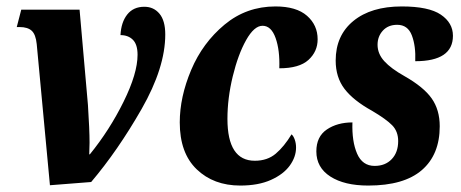

<svg xmlns="http://www.w3.org/2000/svg" viewBox="-20 -566 1430 596"><path d="M94 -429Q91 -459 78.5 -470.5Q66 -482 41 -482H32L46 -536H227L253 -240Q258 -163 258 -123L257 -87H259Q320 -162 363.5 -250Q407 -338 407 -396Q407 -428 392.5 -442.5Q378 -457 354 -457Q356 -497 375 -521Q394 -545 428 -545Q457 -545 475 -523.5Q493 -502 493 -459Q493 -356 419.5 -227.5Q346 -99 263 -1L135 9Z M538 -186Q538 -265 573.5 -349Q609 -433 677 -489.5Q745 -546 835 -546Q900 -546 933 -517Q966 -488 966 -444Q966 -406 937.5 -380Q909 -354 847 -354Q849 -410 835.5 -448Q822 -486 795 -486Q769 -486 744 -441.5Q719 -397 702.5 -329Q686 -261 686 -197Q686 -67 771 -67Q810 -67 836 -89Q862 -111 885 -149Q891 -144 895 -132.5Q899 -121 899 -108Q899 -79 879.5 -52Q860 -25 821 -7.5Q782 10 726 10Q643 10 590.5 -40.5Q538 -91 538 -186Z M962 -96Q962 -142 994.5 -164Q1027 -186 1074 -186Q1072 -127 1088.5 -89Q1105 -51 1143 -51Q1176 -51 1196 -72Q1216 -93 1216 -128Q1216 -158 1197.5 -177Q1179 -196 1135 -222Q1077 -254 1049.5 -290Q1022 -326 1022 -378Q1022 -456 1077 -501Q1132 -546 1227 -546Q1311 -546 1348.5 -520.5Q1386 -495 1386 -455Q1386 -376 1269 -376Q1271 -423 1258.5 -456Q1246 -489 1213 -489Q1185 -489 1168.5 -471Q1152 -453 1152 -427Q1152 -399 1173 -376Q1194 -353 1235 -330Q1295 -296 1320 -260.5Q1345 -225 1345 -174Q1345 -86 1289.5 -38Q1234 10 1123 10Q1049 10 1005.5 -18Q962 -46 962 -96Z"/></svg>

Font: Noto Serif CondExtraBold
Style: Italic
Weight: 800
Width: 3
Italic angle: -12°
Designer: Monotype Design Team
Foundry: Monotype Imaging Inc.
Version: Version 1.001